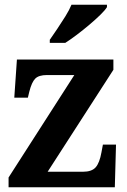

<svg xmlns="http://www.w3.org/2000/svg" viewBox="-20 -786 534 806"><path d="M16 0V-41L292 -471H177Q143 -471 128 -456Q113 -441 103 -401L97 -376H40L51 -536H456V-493L180 -65H328Q365 -65 381.5 -83.5Q398 -102 406 -147L412 -179H467L462 0ZM189 -619Q203 -639 220.5 -665Q238 -691 254.5 -717.5Q271 -744 280 -766H429V-756Q421 -743 401 -723.5Q381 -704 355 -682Q329 -660 302.5 -640Q276 -620 254 -606H189Z"/></svg>

Font: Noto Serif Devanagari SemiCondensed
Style: Bold
Weight: 700
Width: 4
Designer: Universal Thirst, Indian Type Foundry and the Monotype Design Team
Foundry: Monotype Imaging Inc.
Version: Version 2.004; ttfautohint (v1.8.4.7-5d5b)